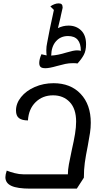

<svg xmlns="http://www.w3.org/2000/svg" viewBox="-20 -1095 607 1140"><path d="M519 -366Q519 -336 514.5 -306.5Q510 -277 501 -228Q489 -169 483.5 -128.5Q478 -88 478 -40L436 25H160Q83 25 47.5 8.5Q12 -8 12 -43Q12 -58 20 -82Q40 -74 67 -67Q94 -60 119 -60H383Q383 -86 389 -119Q395 -152 406 -203Q419 -260 425.5 -300Q432 -340 432 -373Q432 -449 394 -489Q356 -529 295 -529Q233 -529 191.5 -488.5Q150 -448 146 -380Q111 -380 93 -393.5Q75 -407 75 -439Q75 -481 105 -518.5Q135 -556 186.5 -578.5Q238 -601 298 -601Q399 -601 459 -537.5Q519 -474 519 -366ZM491 -832Q491 -794 477.5 -769Q464 -744 440 -718Q432 -720 414 -720Q389 -720 368 -715.5Q347 -711 318 -703Q273 -690 250 -690Q228 -690 220.5 -698Q213 -706 213 -721Q213 -743 226 -773Q231 -772 240.5 -769.5Q250 -767 257 -766Q255 -778 255 -797Q255 -819 260 -841Q272 -909 300 -1036L279 -1057Q290 -1065 303 -1070Q316 -1075 328 -1075Q341 -1075 346.5 -1069Q352 -1063 352 -1049Q352 -1046 340 -996Q344 -1010 324 -928Q354 -943 387 -943Q432 -943 461.5 -914.5Q491 -886 491 -832ZM460 -793Q460 -881 384 -881Q340 -881 312.5 -850Q285 -819 284 -765Q323 -767 374 -783Q417 -796 437 -796Q451 -796 460 -793Z"/></svg>

Font: Lemonada Light
Style: Regular
Weight: 300
Designer: Mohamed Gaber (Arabic) Eduardo Tunni (Latin)
Foundry: Kief Type Foundry
Version: Version 3.006